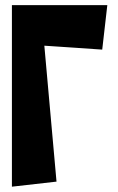

<svg xmlns="http://www.w3.org/2000/svg" viewBox="-20 -720 455 740"><path d="M25.9 -0.5V-700.2H393.6L374 -528.8L150.9 -543.9L197.8 -20Z"/></svg>

Font: Some Time Later
Style: Regular
Weight: 400
Version: Version 003.300